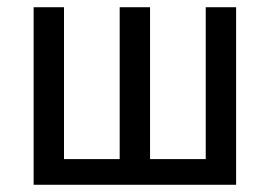

<svg xmlns="http://www.w3.org/2000/svg" viewBox="-20 -511 746 531"><path d="M73 0V-491H157V-71H311V-491H395V-71H549V-491H633V0Z"/></svg>

Font: Nunito Sans 10pt Condensed Medium
Style: Regular
Weight: 500
Width: 3
Designer: Vernon Adams
Foundry: Vernon Adams
Version: Version 3.101;gftools[0.9.27]